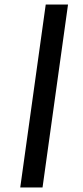

<svg xmlns="http://www.w3.org/2000/svg" viewBox="-20 -772 365 844"><path d="M279 -752 167 52H69L181 -752Z"/></svg>

Font: Pathway Extreme Condensed ExtraBold
Style: Italic
Weight: 800
Width: 3
Italic angle: -8°
Version: Version 1.001;gftools[0.9.26]